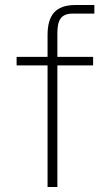

<svg xmlns="http://www.w3.org/2000/svg" viewBox="-20 -743 441 763"><path d="M350 -517H208V-611C208 -661 221 -689 269 -689H355V-723H279C201 -723 169 -683 169 -603V-517H46V-483H169V0H208V-483H350Z"/></svg>

Font: United Sans Thin
Style: Regular
Weight: 100
Designer: Pablo Impallari, Rodrigo Fuenzalida (Modified by Dan O. Williams)
Version: Version 1.000;PS 001.000;hotconv 1.0.88;makeotf.lib2.5.64775